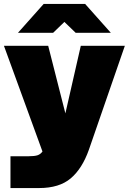

<svg xmlns="http://www.w3.org/2000/svg" viewBox="-20 -752 652 972"><path d="M33 39H125Q155 39 170 34Q185 29 195 15L0 -520H224L311 -178L389 -520H612L430 6Q396 102 338 151Q280 200 178 200H33ZM541 -586H363L306 -641L249 -586H71L201 -732H411Z"/></svg>

Font: Aspekta 1000
Style: Regular
Weight: 1000
Designer: Ivo Dolenc
Version: Version 2.000